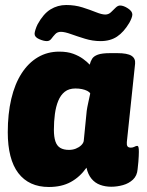

<svg xmlns="http://www.w3.org/2000/svg" viewBox="-20 -737 585 766"><path d="M175 9Q135 9 104.5 -5Q74 -19 53 -46.5Q32 -74 21.5 -115Q11 -156 11 -209Q11 -283 25 -342.5Q39 -402 66 -444Q93 -486 131 -508.5Q169 -531 216 -531Q249 -531 272 -522.5Q295 -514 311.5 -502Q328 -490 338 -479Q341 -492 347.5 -502.5Q354 -513 370.5 -519Q387 -525 420 -525H448Q488 -525 504.5 -514.5Q521 -504 519 -483L486 -170Q485 -159 488.5 -153.5Q492 -148 502 -148Q510 -148 516.5 -151.5Q523 -155 527 -155Q531 -155 532.5 -149.5Q534 -144 534 -131Q534 -124 533.5 -114Q533 -104 532 -91Q531 -78 529 -62Q527 -36 510.5 -20.5Q494 -5 470.5 1.5Q447 8 424 8Q400 8 379.5 0.5Q359 -7 345 -24Q331 -41 325 -68Q299 -31 262.5 -11Q226 9 175 9ZM255 -139Q270 -139 282.5 -144Q295 -149 303.5 -157Q312 -165 314 -174L326 -295Q328 -309 332 -327Q336 -345 340 -364Q337 -370 328 -374.5Q319 -379 307 -381.5Q295 -384 281 -384Q255 -384 238.5 -371Q222 -358 212.5 -335Q203 -312 199 -282Q195 -252 195 -219Q195 -191 201 -173Q207 -155 220.5 -147Q234 -139 255 -139ZM167 -573Q154 -573 136 -581Q118 -589 118 -602Q118 -608 121.5 -619Q125 -630 130 -640Q153 -682 181.5 -699.5Q210 -717 244 -717Q279 -717 309 -707.5Q339 -698 362.5 -688.5Q386 -679 400 -679Q413 -679 422.5 -688Q432 -697 441 -706Q450 -715 459 -715Q473 -715 490.5 -703.5Q508 -692 508 -679Q508 -673 504.5 -664Q501 -655 496 -646Q474 -609 447 -591Q420 -573 381 -573Q350 -573 319 -582.5Q288 -592 263 -601Q238 -610 223 -610Q209 -610 200.5 -601Q192 -592 185 -582.5Q178 -573 167 -573Z"/></svg>

Font: Asap Black
Style: Italic
Weight: 900
Italic angle: -6°
Designer: Pablo Cosgaya
Foundry: Omnibus-Type
Version: Version 3.001